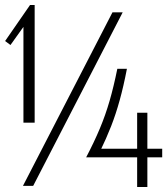

<svg xmlns="http://www.w3.org/2000/svg" viewBox="-28 -750 670 770"><path d="M66 -258V-678.5L88 -673L14 -569.5L-7.5 -585.5L92.5 -730H111V-258ZM64 -4.5 423 -700.5H464L105 -4.5ZM522 0V-154.5L558.5 -119H317.5Q350 -181 372.5 -234.8Q395 -288.5 411.5 -345.5Q428 -402.5 442.5 -474H481Q467.5 -404 452.2 -348.8Q437 -293.5 417.8 -244.2Q398.5 -195 372.5 -141.5L351.5 -153.5H558.5L522 -130.5V-298H563V-130.5L511.5 -153.5H622.5V-119H511.5L563 -154.5V0Z"/></svg>

Font: Russolo 10pt ExtraLight
Style: Regular
Weight: 200
Designer: Micah Stupak-Hahn
Version: Version 1.000